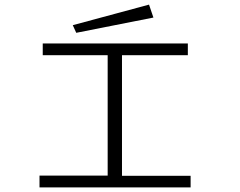

<svg xmlns="http://www.w3.org/2000/svg" viewBox="-20 -811 1040 831"><path d="M151 0V-51H446V-572H165V-623H793V-572H508V-50H805V0ZM310 -669 295 -702 625 -791 644 -735Z"/></svg>

Font: Inconsolata UltraExpanded Light
Style: Regular
Weight: 300
Width: 9
Monospace: yes
Designer: Raph Levien, Cyreal, Brenton Simpson
Foundry: Raph Levien, Cyreal, Google
Version: Version 3.001; ttfautohint (v1.8.2.53-6de2)